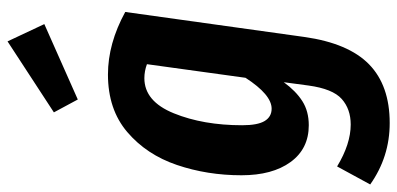

<svg xmlns="http://www.w3.org/2000/svg" viewBox="-300 -560 1079 522"><g transform="rotate(-90 240.0 -299.5)"><path d="M468 -499 400 -12Q383 108 325.5 164Q268 220 166 220Q74 220 -1 167L48 77Q109 114 162 114Q204 114 231.5 89.5Q259 65 268 -1L277 -68Q253 -35 225.5 -17.5Q198 0 160 0Q96 0 60 -49.5Q24 -99 24 -183Q24 -276 52 -358.5Q80 -441 141.5 -493.5Q203 -546 298 -546Q382 -546 468 -499ZM160 -181Q160 -139 171.5 -120Q183 -101 205 -101Q243 -101 289 -172L326 -440Q307 -447 288 -447Q225 -447 192.5 -367Q160 -287 160 -181ZM435 -719 230 -628 195 -693 388 -819Z"/></g></svg>

Font: Fira Sans Compressed SemiBold
Style: Italic
Weight: 600
Width: 1
Italic angle: -8°
Designer: bBox Type GmbH & Carrois Corporate GbR & Edenspiekermann AG
Foundry: bBox Type GmbH & Carrois Corporate GbR & Edenspiekermann AG
Version: Version 4.301